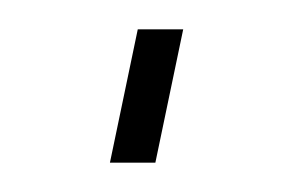

<svg xmlns="http://www.w3.org/2000/svg" viewBox="-20 -360 204 131"><path d="M55 -249 74 -340H105L86 -249Z"/></svg>

Font: Raleway Thin ExtraLight
Style: Italic
Weight: 250
Italic angle: -12°
Version: Version 4.026